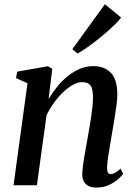

<svg xmlns="http://www.w3.org/2000/svg" viewBox="-20 -856 625 887"><path d="M204.5 -398.5Q223 -429.5 245.5 -457Q268 -484.5 294.5 -505.5Q321 -526.5 350.2 -538.5Q379.5 -550.5 410.5 -550.5Q462.5 -550.5 492.2 -519.8Q522 -489 522 -419Q522 -398.5 518 -368.2Q514 -338 508.5 -305Q503 -272 498 -243Q494 -216 488.5 -186Q483 -156 479.2 -128.8Q475.5 -101.5 474.5 -82Q474.5 -65.5 478.8 -58.5Q483 -51.5 490 -51.5Q499.5 -51.5 510.8 -57.2Q522 -63 537 -77L549 -52.5Q542.5 -43.5 525.8 -28.5Q509 -13.5 483.8 -1.5Q458.5 10.5 425.5 10.5Q403 10.5 388.2 2.8Q373.5 -5 366.5 -19.5Q359.5 -34 360 -54.5Q360.5 -67 362.8 -86.5Q365 -106 369 -129Q373 -152 377.2 -176Q381.5 -200 385.5 -222.5Q389.5 -245 393.8 -269.5Q398 -294 401.5 -318.2Q405 -342.5 407.2 -365Q409.5 -387.5 409.5 -406Q409.5 -432.5 404.5 -448Q399.5 -463.5 388.2 -470Q377 -476.5 358.5 -476.5Q339 -476.5 316.5 -464Q294 -451.5 271.8 -430.2Q249.5 -409 229.5 -381.5Q209.5 -354 195 -323.5L150.5 0H42.5L107 -471.5L54 -495L59.5 -525L201 -550L221.5 -538ZM314 -628.5 464.5 -836.5 539.5 -775Q531 -763 514 -746Q497 -729 474.5 -709.2Q452 -689.5 427.8 -670.5Q403.5 -651.5 380.2 -635.2Q357 -619 338.5 -609Z"/></svg>

Font: Merriweather 60pt Medium
Style: Italic
Weight: 500
Italic angle: -7.8°
Version: Version 2.101